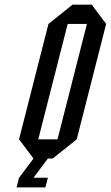

<svg xmlns="http://www.w3.org/2000/svg" viewBox="-20 -687 480 832"><path d="M145.8 -83.3H229.2L356.7 -583.3H273.3ZM125 0 62.5 -83.3 190 -583.3 294.2 -666.7H377.5L440 -583.3L312.5 -83.3L208.3 0H187.5L125 83.3H187.5L176.7 125H51.7L62.5 83.3Z"/></svg>

Font: Yulong
Style: Italic
Weight: 400
Italic angle: -14.25°
Designer: GGBotNet
Foundry: f0n7.com
Version: 1.00